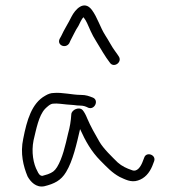

<svg xmlns="http://www.w3.org/2000/svg" viewBox="-20 -736 626 702"><path d="M319.9 -379C305.4 -384.5 295.3 -389 275.4 -389C244.7 -389 206.9 -399.1 175.8 -396C166.4 -396 156.2 -392.7 145.2 -386C95.9 -358.6 78.2 -296.4 65 -229C53.3 -175.6 65.5 -127.6 80.8 -91C91.7 -71.4 111.9 -49.1 141.9 -55C178.3 -64 202.9 -75.7 221.6 -107C246.6 -148.1 260.1 -209.6 272.8 -264C292.5 -220.1 314.1 -182 346.8 -149C371.8 -123.9 389.4 -104.4 417.7 -89C436.1 -80.8 458.4 -67.6 484 -76C509.1 -83.7 526.1 -103.3 536.8 -129L543.7 -147C551.6 -170.3 515 -182.6 507.4 -160L500.4 -142C494.2 -126.9 481.1 -105.6 462 -114C443.1 -120.4 425.8 -128.3 410.4 -142C391.1 -161 357.9 -192.5 343.4 -218C328.8 -243 309.9 -276.7 298.9 -303C293.6 -316.3 288.1 -326.3 282.5 -333C270.2 -347.5 241.6 -334.9 240.7 -318C239.4 -294.1 235.3 -270.2 229 -248C219 -204.4 208.3 -157.1 188.6 -125C178.9 -109.8 171.3 -105.3 155.2 -99L134.9 -93C125.4 -93 120.2 -102.3 116.8 -110C101.7 -136.8 94.1 -180.4 102.7 -223C112.5 -263.3 121.4 -313.2 144.7 -338C152 -345 163.8 -357 174.7 -357C189.3 -358.8 210.5 -355 223.6 -354L249.4 -352C258 -350.7 265.7 -350 272.3 -350C285.8 -350 294.1 -346.5 302.9 -342C325.9 -333.2 342.7 -369 319.9 -379ZM233.3 -578 237.8 -588C247.9 -606.3 255.1 -624.1 266.6 -641C272.6 -651.8 277 -665.2 285.3 -673C290.9 -665.7 295.2 -658.7 298.2 -652C304.4 -638 304.4 -638 311.6 -622C317 -610 323.7 -597.7 331.7 -585C347.9 -558.5 364.6 -528.7 381.6 -507C395.4 -486 427.7 -507.9 414.7 -529C410.3 -535.7 405.5 -543 400.8 -549C389.8 -563.1 376.2 -590 364.8 -607C345.5 -637.4 336.5 -672.1 315.7 -700C287.2 -737.4 254.9 -701.6 241.4 -675C229.8 -650.9 214.9 -628.9 203.7 -604L198.1 -594C187 -570.8 219.9 -556.5 233.3 -578Z"/></svg>

Font: Just Breathe
Style: Obl1
Weight: 400
Foundry: Cannot Into Space Fonts
Version: Version 0.72